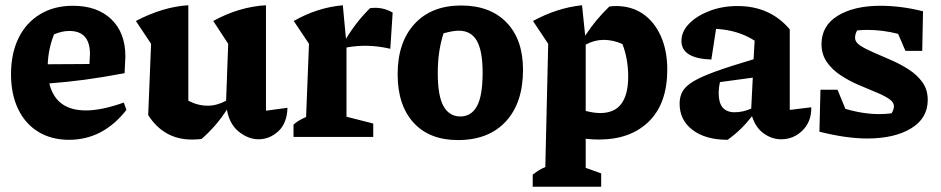

<svg xmlns="http://www.w3.org/2000/svg" viewBox="-20 -522 3587 732"><path d="M243 11Q176 11 126 -19.5Q76 -50 49 -106.5Q22 -163 22 -239Q22 -318 50.5 -376.5Q79 -435 132.5 -467.5Q186 -500 258 -500Q351 -500 404.5 -448.5Q458 -397 458 -307L455 -243Q370 -227 302.5 -218Q235 -209 168 -204Q193 -101 307 -101Q368 -101 452 -131L462 -103Q373 11 243 11ZM186 -391Q164 -335 162 -277L321 -278L323 -316Q323 -404 244 -404Q217 -404 186 -391Z M545 -83 556 -355 498 -442Q601 -496 698 -502V-138Q734 -119 772 -119Q807 -119 842 -138L850 -355L793 -442Q891 -496 994 -502V-100L1076 -111Q1074 -51 1040.5 -21Q1007 9 966 9Q927 9 891 -19.5Q855 -48 845 -104Q803 -39 748 8Q738 9 729 9.5Q720 10 711 10Q605 10 545 -83Z M1099 0V-47Q1109 -56 1121 -63Q1133 -70 1147 -76L1158 -355L1100 -442Q1189 -493 1287 -502L1299 -374Q1339 -440 1391 -491Q1438 -497 1477 -474L1468 -336Q1383 -356 1301 -341V-77L1403 -51V0Z M1726 12Q1617 12 1556.5 -54.5Q1496 -121 1496 -239Q1496 -361 1560.5 -431Q1625 -501 1738 -501Q1849 -501 1911.5 -436Q1974 -371 1974 -256Q1974 -130 1908.5 -59Q1843 12 1726 12ZM1735 -78Q1777 -78 1798.5 -117.5Q1820 -157 1820 -245Q1820 -328 1798 -366.5Q1776 -405 1729 -405Q1707 -405 1671 -395Q1660 -361 1654.5 -324Q1649 -287 1649 -243Q1649 -156 1671 -117Q1693 -78 1735 -78Z M2011 190V144Q2021 136 2032.5 128.5Q2044 121 2059 115L2070 -355L2012 -442Q2058 -467 2104.5 -482Q2151 -497 2199 -502L2211 -386Q2232 -418 2254.5 -445Q2277 -472 2303 -497Q2316 -499 2328 -499Q2388 -499 2431.5 -469Q2475 -439 2499.5 -384Q2524 -329 2524 -257Q2524 -128 2454 -59Q2384 10 2263 10Q2239 10 2213 7V118L2272 139V190ZM2281 -370Q2247 -370 2213 -352V-99Q2245 -91 2268 -91Q2323 -91 2349 -126.5Q2375 -162 2375 -230Q2375 -263 2369.5 -294.5Q2364 -326 2353 -354Q2318 -370 2281 -370Z M2754 11Q2670 11 2620.5 -26.5Q2571 -64 2571 -127Q2571 -154 2582.5 -174Q2594 -194 2624 -212Q2654 -230 2709.5 -250Q2765 -270 2853 -296L2857 -367Q2795 -407 2710 -412L2692 -295Q2578 -299 2578 -366Q2578 -402 2607.5 -432Q2637 -462 2685.5 -480.5Q2734 -499 2792 -499Q2916 -499 2991 -410V-103L3073 -113Q3074 -59 3040 -25Q3006 9 2958 9Q2923 9 2892 -13Q2861 -35 2847 -79Q2827 -53 2804.5 -31Q2782 -9 2754 11ZM2720 -166Q2720 -94 2781 -94Q2812 -94 2844 -108L2850 -226L2725 -209Q2720 -188 2720 -166Z M3104 -20 3108 -180H3173L3203 -107Q3237 -97 3269.5 -92Q3302 -87 3333 -87Q3356 -87 3379 -90Q3388 -104 3388 -117Q3388 -133 3368 -146Q3348 -159 3317 -171.5Q3286 -184 3250.5 -199.5Q3215 -215 3183.5 -236Q3152 -257 3132 -286Q3112 -315 3112 -354Q3112 -424 3174 -462Q3236 -500 3337 -500Q3374 -500 3414.5 -495Q3455 -490 3499 -479L3496 -328H3432L3404 -393Q3345 -408 3287 -408Q3267 -408 3248 -406Q3240 -393 3240 -378Q3240 -361 3260 -348Q3280 -335 3311.5 -321.5Q3343 -308 3378.5 -292.5Q3414 -277 3445.5 -256.5Q3477 -236 3497 -208Q3517 -180 3517 -141Q3517 -71 3453.5 -32.5Q3390 6 3286 6Q3246 6 3200.5 -0.5Q3155 -7 3104 -20Z"/></svg>

Font: Piazzolla
Style: Bold
Weight: 700
Designer: Juan Pablo del Peral
Foundry: Huerta Tipografica
Version: Version 1.330